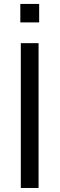

<svg xmlns="http://www.w3.org/2000/svg" viewBox="-20 -933 296 953"><path d="M171.4 0H83.3V-718.8H171.4ZM80.9 -913.5H174.4V-821.8H80.9Z"/></svg>

Font: Min Sans VF VF
Style: Regular
Weight: 400
Designer: Jinseong-Kim, NotoSansCJK, Nunito
Foundry: Jinseong-Kim
Version: Version 1.420;Glyphs 3.1.2 (3151)